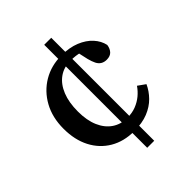

<svg xmlns="http://www.w3.org/2000/svg" viewBox="-200 -775 928 928"><g transform="rotate(-45 264.0 -311.0)"><path d="M310 41H262V-663H310ZM296 -519Q251 -519 218 -495Q185 -471 167 -426.5Q149 -382 149 -320Q149 -259 167.5 -216.5Q186 -174 219 -151.5Q252 -129 296 -129Q330 -129 356.5 -139.5Q383 -150 403.5 -167Q424 -184 439 -206L477 -179Q462 -146 435.5 -119Q409 -92 369.5 -76Q330 -60 274 -60Q204 -60 151.5 -91Q99 -122 70 -178Q41 -234 41 -310Q41 -387 73 -445Q105 -503 160 -535.5Q215 -568 284 -568Q339 -568 379.5 -551.5Q420 -535 445 -507.5Q470 -480 477 -447Q474 -425 461.5 -411.5Q449 -398 425 -398Q408 -398 395.5 -405.5Q383 -413 375.5 -428Q368 -443 362 -466L345 -542L396 -499Q379 -506 363.5 -510.5Q348 -515 332 -517Q316 -519 296 -519Z"/></g></svg>

Font: Source Serif 4 Medium
Style: Regular
Weight: 500
Designer: Frank Grießhammer
Foundry: Adobe Systems Incorporated
Version: Version 4.004;hotconv 1.0.116;makeotfexe 2.5.65601